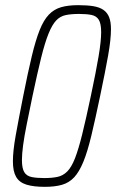

<svg xmlns="http://www.w3.org/2000/svg" viewBox="-20 -716 450 744"><path d="M154 8Q110 8 82.5 -0.5Q55 -9 42.5 -30.5Q30 -52 30 -91Q30 -131 41 -192Q52 -253 70 -344Q88 -435 103 -497.5Q118 -560 133.5 -599Q149 -638 169 -659Q189 -680 216.5 -688Q244 -696 283 -696Q318 -696 342 -692Q366 -688 381 -677.5Q396 -667 403 -649Q410 -631 410 -603Q410 -563 399 -501Q388 -439 368 -344Q349 -253 334 -190.5Q319 -128 303 -89Q287 -50 267.5 -29Q248 -8 220.5 0Q193 8 154 8ZM151 -26Q181 -26 202.5 -30.5Q224 -35 240.5 -51.5Q257 -68 270.5 -102.5Q284 -137 298.5 -195.5Q313 -254 332 -344Q352 -438 362 -497.5Q372 -557 372 -591Q372 -624 363 -639Q354 -654 335 -658Q316 -662 286 -662Q256 -662 234.5 -657.5Q213 -653 197.5 -636.5Q182 -620 168 -585.5Q154 -551 139.5 -492.5Q125 -434 106 -344Q93 -281 83.5 -234Q74 -187 69.5 -153Q65 -119 65 -96Q65 -64 74 -49Q83 -34 102.5 -30Q122 -26 151 -26Z"/></svg>

Font: Saira Condensed Thin
Style: Italic
Weight: 250
Width: 3
Italic angle: -12°
Designer: Hector Gatti with collaboration of the Omnibus-Type team
Foundry: Omnibus-Type
Version: Version 1.101